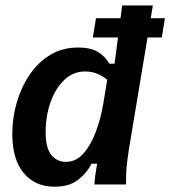

<svg xmlns="http://www.w3.org/2000/svg" viewBox="-20 -687 634 715"><path d="M182.5 8.3Q110.8 8.3 68.3 -42.5Q25.8 -93.3 25.8 -189.2Q25.8 -247.5 42.1 -304.2Q58.3 -360.8 89.6 -407.5Q120.8 -454.2 166.2 -482.1Q211.7 -510 270.8 -510Q320 -510 347.1 -492.1Q374.2 -474.2 386.7 -450H406.7L435 -666.7H549.2L460 -130.8Q456.7 -109.2 453.8 -86.7Q450.8 -64.2 450 -42.1Q449.2 -20 449.2 0H331.7Q332.5 -16.7 335.4 -37.9Q338.3 -59.2 341.7 -77.5H320.8Q305 -45 272.1 -18.3Q239.2 8.3 182.5 8.3ZM225 -84.2Q263.3 -84.2 290.8 -115.4Q318.3 -146.7 336.7 -195.8Q355 -245 364.2 -298.3L379.2 -390Q363.3 -403.3 342.9 -412.1Q322.5 -420.8 296.7 -420.8Q252.5 -420.8 219.6 -389.6Q186.7 -358.3 168.3 -306.7Q150 -255 150 -194.2Q150 -135.8 171.2 -110Q192.5 -84.2 225 -84.2ZM325.8 -547.5 337.5 -619.2H594.2L582.5 -547.5Z"/></svg>

Font: Familjen Grotesk SemiBold
Style: Italic
Weight: 600
Italic angle: -9.46201°
Designer: Anders Wikstroem, Jonas Baeckman, Matilda Gysing, Kristian Moeller
Foundry: Familjen STHLM AB
Version: Version 2.002